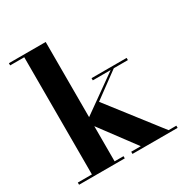

<svg xmlns="http://www.w3.org/2000/svg" viewBox="-172 -888 987 1026"><g transform="rotate(-30 322.0 -375.0)"><path d="M23 -13.5V0H305V-13.5H250V-230.5L411.5 -13.5H352.5V0H631V-13.5H583L337 -330.5L495 -446.5H582V-460H365.5V-446.5H475.5L250 -286V-750H23V-736.5H110V-13.5Z"/></g></svg>

Font: Bodoni* 16pt
Style: Bold
Weight: 700
Version: Version 2.3